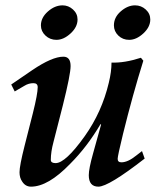

<svg xmlns="http://www.w3.org/2000/svg" viewBox="-20 -681 595 718"><path d="M463 -532Q439 -532 422.5 -548Q406 -564 406 -586Q406 -616 431 -638Q457 -661 485 -661Q508 -661 525 -645.5Q542 -630 542 -608Q542 -580 516 -556Q490 -532 463 -532ZM191 -532Q167 -532 150 -548Q133 -564 133 -586Q133 -615 159 -638Q185 -661 214 -661Q236 -661 253 -645.5Q270 -630 270 -608Q270 -580 244 -556Q218 -532 191 -532ZM521 -88Q386 17 348 17Q312 17 312 -26Q312 -50 328 -107L358 -215L356 -217Q306 -132 242 -68Q160 17 96 17Q75 17 63 -2Q53 -16 53 -37Q53 -61 72 -136Q80 -167 87.5 -197Q95 -227 103 -258Q121 -330 121 -355Q121 -370 105 -370Q87 -370 71 -360L35 -339L22 -365L101 -419Q175 -469 217 -469Q244 -469 244 -434Q244 -403 215 -287L180 -150Q170 -113 170 -83Q170 -71 188 -71Q225 -71 297 -172Q361 -262 387 -372Q397 -413 397 -447Q445 -445 507 -465L516 -454Q496 -390 477 -321.5Q458 -253 440 -180Q420 -98 420 -87Q420 -74 434 -74Q458 -74 489 -99L511 -116Z"/></svg>

Font: GFS Didot
Style: Bold Italic
Weight: 700
Italic angle: -12°
Designer: Designed by Takis Katsoulidis and George D. Matthiopoulos.
Foundry: Designed by Takis Katsoulidis and George D. Matthiopoulos.
Version: Version 1.0